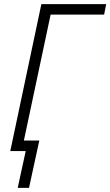

<svg xmlns="http://www.w3.org/2000/svg" viewBox="-20 -734 536 933"><path d="M66 179 105 0H30L181 -714H496L486 -663H226L96 -51H171L121 179Z"/></svg>

Font: Noto Sans SemiCondensed Light
Style: Italic
Weight: 300
Width: 4
Italic angle: -12°
Designer: Monotype Design Team
Foundry: Monotype Imaging Inc.
Version: Version 2.013; ttfautohint (v1.8.4.7-5d5b)